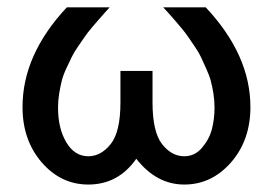

<svg xmlns="http://www.w3.org/2000/svg" viewBox="-20 -492 740 520"><path d="M41 -202.1Q41 -344.2 161.1 -472.2H276.9Q274.9 -470.2 262.9 -456.5Q251 -442.9 246.1 -437.5Q241.2 -432.1 228.5 -417Q215.8 -401.9 209.5 -392.3Q203.1 -382.8 191.7 -366.5Q180.2 -350.1 174.1 -337.2Q168 -324.2 159.4 -306.2Q150.9 -288.1 147 -272Q143.1 -255.9 140.1 -237.5Q137.2 -219.2 137.2 -200.2Q137.2 -144 159.7 -106.4Q182.1 -68.8 219.2 -68.8Q253.4 -68.8 279.8 -101.8Q306.2 -134.8 306.2 -214.8V-299.8H393.1V-214.8Q393.1 -134.8 418.9 -101.8Q444.8 -68.8 479 -68.8Q507.8 -68.8 527.3 -92Q546.9 -115.2 554 -142.6Q561 -169.9 561 -200.2Q561 -219.2 558.1 -238Q555.2 -256.8 551 -272.5Q546.9 -288.1 538.3 -306.6Q529.8 -325.2 524.4 -337.2Q519 -349.1 507.1 -366.5Q495.1 -383.8 489.5 -392.3Q483.9 -400.9 470.5 -417Q457 -433.1 453.1 -437.5Q449.2 -441.9 436 -457L421.9 -472.2H537.1Q658.2 -343.3 658.2 -202.1Q658.2 -112.3 605.7 -52.2Q553.2 7.8 479 7.8Q403.8 7.8 349.1 -62Q300.3 7.8 219.2 7.8Q145 7.8 93 -52.2Q41 -112.3 41 -202.1Z"/></svg>

Font: CMU Bright
Style: SemiBold
Weight: 600
Version: Version 0.7.0